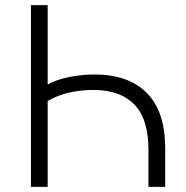

<svg xmlns="http://www.w3.org/2000/svg" viewBox="-20 -725 721 745"><path d="M100 0V-705H165V-397Q198 -416 248 -426Q298 -436 346 -436Q479 -436 550 -364Q621 -292 621 -149V0H556V-143Q556 -264 501 -320Q446 -376 342 -376Q295 -376 249.5 -366Q204 -356 165 -333V0Z"/></svg>

Font: Nunito Sans 10pt Light
Style: Regular
Weight: 300
Designer: Vernon Adams
Foundry: Vernon Adams
Version: Version 3.101;gftools[0.9.27]